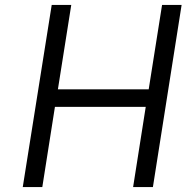

<svg xmlns="http://www.w3.org/2000/svg" viewBox="-20 -756 754 776"><path d="M189 -736H268L214 -395H581L635 -736H714L598 0H518L569 -324H202L151 0H72Z"/></svg>

Font: Exo
Style: Italic
Weight: 400
Italic angle: -9°
Designer: Natanael Gama
Foundry: Natanael Gama
Version: Version 1.500; ttfautohint (v1.6)